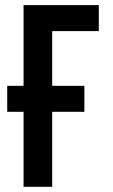

<svg xmlns="http://www.w3.org/2000/svg" viewBox="-20 -720 435 740"><path d="M7.8 -289.1V-389.2H70.8V-700.2H360.8V-600.1H181.2V-389.2H305.2V-289.1H181.2V0H70.8V-289.1Z"/></svg>

Font: Bebas Neue Bold
Style: Regular
Weight: 700
Designer: Ryoichi Tsunekawa
Foundry: Ryoichi Tsunekawa
Version: Version 1.300